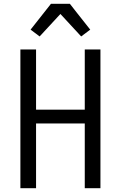

<svg xmlns="http://www.w3.org/2000/svg" viewBox="-20 -997 640 1017"><path d="M88 0V-735H171V-416H429V-735H512V0H429V-343H171V0ZM190 -804 142 -840 250 -977H350L386 -931L458 -840L410 -804L300 -923Z"/></svg>

Font: Iosevka Fixed Extended
Style: Regular
Weight: 400
Width: 7
Monospace: yes
Designer: Belleve Invis
Foundry: Belleve Invis
Version: Version 24.1.1; ttfautohint (v1.8.4)